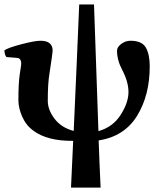

<svg xmlns="http://www.w3.org/2000/svg" viewBox="-29 -628 746 868"><path d="M54.2 -174.8Q54.2 -251 60.1 -291Q61 -300.8 64 -316.9Q66.9 -333 66.9 -340.8Q66.9 -358.9 55.2 -365.2Q53.2 -366.2 0 -370.1Q-8.8 -381.3 -8.8 -400.9Q10.3 -413.1 69.6 -428.5Q128.9 -443.8 153.8 -443.8Q209 -443.8 209 -398.9Q209 -389.2 194.8 -296.9Q187 -252 187 -171.9Q187 -131.8 217.5 -91.3Q248 -50.8 304.2 -36.1Q309.1 -131.3 317.6 -337.2Q326.2 -543 329.1 -607.9H396L416 -35.2Q481 -53.2 516.4 -108.6Q551.8 -164.1 551.8 -211.9Q551.8 -257.8 523.9 -311Q500 -356 500 -398.9Q500 -415 519 -429.4Q538.1 -443.8 561 -443.8Q612.8 -443.8 630.4 -412.8Q647.9 -381.8 647.9 -328.1Q647.9 -197.3 590.6 -104.2Q533.2 -11.2 417 6.8Q418 36.6 420.9 109.4Q423.8 182.1 425.8 220.2H292L301.8 8.8Q184.6 9.8 122.1 -37.1Q88.9 -61 71.5 -100.3Q54.2 -139.6 54.2 -174.8Z"/></svg>

Font: Linux Biolinum
Style: Bold
Weight: 700
Designer: Philipp H. Poll
Foundry: Philipp H. Poll
Version: Version 1.3.2 ; ttfautohint (v0.9)